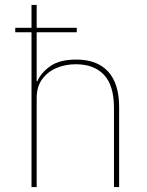

<svg xmlns="http://www.w3.org/2000/svg" viewBox="-20 -760 599 780"><path d="M129 0H108V-629H42V-647H108V-740H129V-647H292V-629H129V-430H132Q146 -464 184 -491Q222 -518 290 -518Q375 -518 419.5 -469Q464 -420 464 -325V0H443V-321Q443 -413 402.5 -456Q362 -499 288 -499Q246 -499 210 -484Q174 -469 151.5 -438.5Q129 -408 129 -362Z"/></svg>

Font: IBM Plex Sans Thin
Style: Regular
Weight: 250
Designer: Mike Abbink, Paul van der Laan, Pieter van Rosmalen
Foundry: Bold Monday
Version: Version 3.201